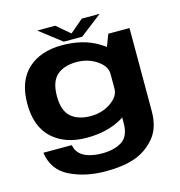

<svg xmlns="http://www.w3.org/2000/svg" viewBox="-134 -842 1127 1199"><g transform="rotate(-15 429.5 -243.0)"><path d="M402.5 237Q516 237 591.5 210.5Q667 184 721.5 120.5Q776 57 776 -51.5V-589H639L587.5 -454V-26Q587.5 59.5 538.2 91.2Q489 123 410 123Q363.5 123 326 112.2Q288.5 101.5 266.2 79.2Q244 57 239 24H55Q71 138.5 171.8 187.8Q272.5 237 402.5 237ZM343 4Q478.5 4 573.2 -52.2Q668 -108.5 668 -158.5L587 -245Q587 -197.5 531 -159Q475 -120.5 400.5 -120.5Q320.5 -120.5 274.2 -160.5Q228 -200.5 228 -295Q228 -389.5 274.2 -429.5Q320.5 -469.5 400.5 -469.5Q475 -469.5 531 -431.2Q587 -393 587 -346L667 -429.5Q667 -479 571.2 -536.8Q475.5 -594.5 340 -594.5Q200.5 -594.5 118.8 -519Q37 -443.5 37 -296Q37 -149 120 -72.5Q203 4 343 4ZM357.5 -613H476.5L619 -723H503.5L417.5 -650L332 -723H215.5Z"/></g></svg>

Font: Anybody Expanded
Style: Bold
Weight: 700
Width: 7
Designer: Tyler Finck
Foundry: Etcetera Type Company
Version: Version 1.113;gftools[0.9.25]